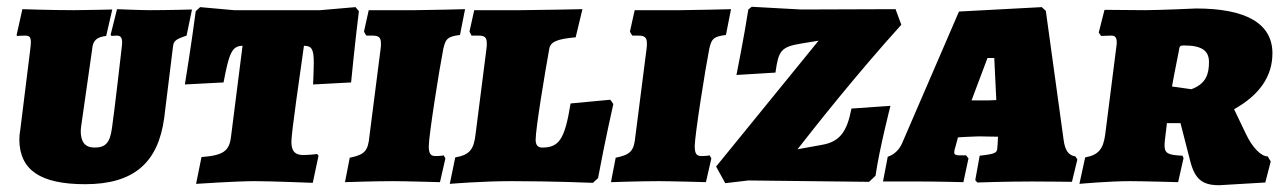

<svg xmlns="http://www.w3.org/2000/svg" viewBox="-20 -534 3789 566"><path d="M220 -167 252 -391C254 -415 266 -425 293 -428L311 -506C311 -506 229 -504 198 -504C129 -504 46 -507 46 -507L29 -431L30 -428C30 -428 45 -429 53 -429C66 -429 71 -426 71 -409C71 -403 70 -396 69 -387L40 -153C38 -142 37 -132 37 -122C38 -32 100 9 231 9C373 9 446 -53 464 -186L490 -397C492 -413 497 -418 530 -429L546 -506C546 -506 475 -504 422 -504C393 -504 325 -507 325 -507L306 -431L309 -428C309 -428 317 -429 324 -429C335 -429 340 -424 340 -409C340 -403 339 -396 338 -387C338 -387 317 -203 310 -156C304 -113 291 -99 259 -99C231 -99 218 -115 218 -148C218 -151 219 -161 220 -167Z M695 -399 661 -131C656 -89 639 -76 574 -71L558 8C558 8 677 0 731 0C779 0 902 5 902 5L919 -75L915 -80C915 -80 893 -77 874 -77C850 -77 839 -88 839 -116C839 -144 865 -319 876 -399C899 -399 905 -389 905 -349C905 -333 904 -312 903 -285L1015 -291C1015 -291 1026 -405 1038 -501L1028 -513L924 -504H670L570 -513L557 -501C545 -408 525 -285 525 -285L639 -291C655 -375 663 -399 695 -399Z M1287 -391C1294 -420 1299 -426 1336 -431L1351 -507C1351 -507 1237 -504 1203 -504H1067L1053 -441C1055 -437 1057 -433 1060 -429H1078C1096 -429 1103 -424 1103 -406C1103 -401 1103 -396 1102 -390L1069 -132C1065 -89 1055 -78 1011 -69L997 3C997 3 1085 0 1138 0C1172 0 1277 3 1277 3L1293 -67L1288 -76C1288 -76 1280 -74 1264 -74C1250 -74 1244 -80 1244 -103C1244 -134 1275 -330 1287 -391Z M1487 0C1611 0 1728 5 1728 5L1743 -9C1764 -122 1788 -227 1788 -227C1786 -231 1782 -236 1779 -240L1662 -229C1645 -123 1628 -99 1578 -99C1566 -99 1559 -106 1559 -122C1559 -155 1587 -323 1599 -389C1602 -410 1620 -419 1677 -424L1697 -507C1697 -507 1555 -504 1515 -504H1378L1364 -441C1366 -437 1368 -433 1370 -429H1390C1408 -429 1415 -425 1415 -406C1415 -402 1415 -396 1414 -390L1382 -139C1377 -92 1363 -77 1322 -70L1306 8C1306 8 1400 0 1487 0Z M2071 -391C2078 -420 2083 -426 2120 -431L2135 -507C2135 -507 2021 -504 1987 -504H1851L1837 -441C1839 -437 1841 -433 1844 -429H1862C1880 -429 1887 -424 1887 -406C1887 -401 1887 -396 1886 -390L1853 -132C1849 -89 1839 -78 1795 -69L1781 3C1781 3 1869 0 1922 0C1956 0 2061 3 2061 3L2077 -67L2072 -76C2072 -76 2064 -74 2048 -74C2034 -74 2028 -80 2028 -103C2028 -134 2059 -330 2071 -391Z M2542 2 2561 -16C2572 -94 2605 -222 2605 -222L2490 -214C2477 -145 2455 -116 2403 -107L2331 -94C2385 -163 2504 -314 2637 -461L2620 -507L2342 -506L2196 -514L2186 -506C2175 -433 2151 -313 2151 -313L2266 -320C2275 -384 2281 -396 2344 -406L2393 -414L2091 -43L2118 6L2186 -2Z M3115 -125 3063 -502 3051 -513 2807 -500 2639 -111C2630 -91 2614 -77 2597 -72L2583 1H2693C2742 1 2820 3 2820 3L2835 -67L2828 -76H2809C2798 -76 2793 -78 2793 -85C2793 -89 2794 -94 2797 -103L2804 -129C2801 -129 2852 -132 2865 -132L2922 -131L2921 -110C2921 -105 2920 -102 2920 -99C2920 -83 2913 -80 2868 -75L2855 -3L2861 4C2861 4 2943 1 3022 1C3069 1 3140 2 3140 2L3156 -64L3150 -73C3131 -76 3119 -89 3115 -125ZM2844 -238 2891 -363H2911L2917 -239C2899 -238 2892 -238 2880 -238Z M3420 -171H3460L3489 -58C3503 -5 3525 12 3574 12L3710 4L3726 -58L3717 -73C3698 -73 3672 -98 3652 -141L3618 -212C3693 -254 3731 -309 3731 -377C3731 -466 3651 -509 3506 -509C3506 -509 3396 -504 3355 -504L3236 -505L3219 -438L3226 -428C3226 -428 3243 -429 3256 -429C3267 -429 3272 -424 3272 -409C3272 -405 3272 -402 3271 -397L3238 -137C3232 -93 3217 -77 3179 -70L3162 8C3162 8 3248 0 3312 0C3345 0 3453 3 3453 3L3469 -68L3466 -75C3424 -77 3413 -81 3413 -106C3413 -113 3414 -120 3415 -129ZM3492 -271 3435 -279C3439 -301 3441 -314 3455 -383C3457 -398 3458 -400 3470 -400C3521 -400 3544 -386 3544 -351C3544 -317 3536 -287 3492 -271Z"/></svg>

Font: Alegreya SC Black
Style: Italic
Weight: 900
Italic angle: -7°
Designer: Juan Pablo del Peral
Foundry: Huerta Tipografica
Version: Version 2.007;PS 002.007;hotconv 1.0.88;makeotf.lib2.5.64775